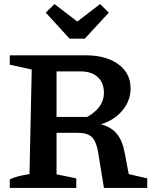

<svg xmlns="http://www.w3.org/2000/svg" viewBox="-20 -924 750 944"><path d="M613 -68 704 -47V0H491L462 -178Q453 -230 431 -250.5Q409 -271 362 -271H258V-67L355 -47V0H28V-42Q59 -58 125 -68L136 -582L28 -606V-652H401Q502 -652 562 -608Q622 -564 622 -490Q622 -429 582 -381Q542 -333 476 -313Q526 -300 554 -266.5Q582 -233 593 -173ZM375 -573H258V-349H408Q491 -395 491 -467Q491 -517 460.5 -545Q430 -573 375 -573ZM322 -734 205 -862 248 -904 360 -818 472 -904 515 -862 397 -734Z"/></svg>

Font: Piazzolla SC SemiBold
Style: Regular
Weight: 600
Designer: Juan Pablo del Peral
Foundry: Huerta Tipografica
Version: Version 1.330